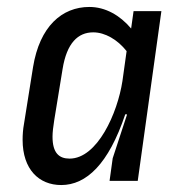

<svg xmlns="http://www.w3.org/2000/svg" viewBox="-20 -520 530 552"><path d="M49 -164C46 -148 45 -132 45 -118C45 -33 92 12 156 12C228 12 292 -48 340 -191L343 -192L345 -190L304 -65L295 0H376L444 -488H364L357 -438C325 -476 283 -500 237 -500C158 -500 94 -444 75 -327ZM180 -64C150 -64 131 -80 131 -127C131 -140 133 -156 136 -175L160 -322C172 -396 204 -427 248 -427C282 -427 318 -406 344 -373L332 -287C318 -195 260 -64 180 -64Z"/></svg>

Font: Ropa Sans
Style: Italic
Weight: 400
Designer: Botio Nikoltchev
Foundry: Botjo Nikoltchev
Version: Version 1.002